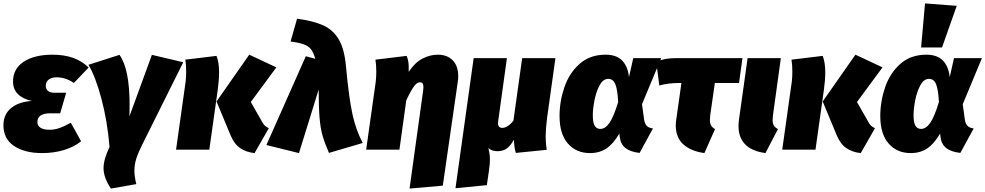

<svg xmlns="http://www.w3.org/2000/svg" viewBox="-21 -873 5748 1120"><path d="M-1 -142Q-1 -205 43 -242Q87 -279 165 -284Q111 -296 83 -324.5Q55 -353 55 -397Q55 -472 117.5 -513Q180 -554 286 -554Q421 -554 496 -479L410 -389Q362 -422 309 -422Q281 -422 263.5 -409Q246 -396 246 -372Q246 -355 258 -343.5Q270 -332 295 -332H365L330 -212H272Q197 -212 197 -160Q197 -140 215 -128Q233 -116 269 -116Q296 -116 324 -125.5Q352 -135 392 -157L452 -49Q412 -16 352.5 2Q293 20 225 20Q123 20 61 -21.5Q-1 -63 -1 -142Z M735 -260Q735 -217 734 -194L865 -553L1048 -510L809 -30Q785 18 774 52.5Q763 87 763 124Q763 155 774 201L626 227Q583 163 583 108Q583 57 618 -16Q605 -170 570 -299.5Q535 -429 495 -495L676 -553Q735 -471 735 -260Z M1324 -84 1242 -281 1433 -554 1591 -480 1442 -278 1511 -157Q1518 -145 1525.5 -138.5Q1533 -132 1547 -125L1464 20Q1415 15 1380 -9Q1345 -33 1324 -84ZM1062 -398Q1065 -425 1065 -454Q1065 -497 1060 -525L1242 -547Q1257 -509 1257 -452Q1257 -405 1249 -348L1200 0H1006Z M1997 -488Q2014 -304 2034.5 -209Q2055 -114 2095 -39L1898 19Q1873 -38 1860.5 -82Q1848 -126 1843 -187.5Q1838 -249 1838 -351L1723 20L1533 -27L1763 -545L1818 -530Q1808 -566 1793.5 -585Q1779 -604 1752 -614Q1725 -624 1674 -631L1712 -764Q1808 -751 1865.5 -724.5Q1923 -698 1955.5 -642.5Q1988 -587 1997 -488Z M2447 -342Q2449 -360 2449 -364Q2449 -380 2444 -386.5Q2439 -393 2428 -393Q2412 -393 2394.5 -370Q2377 -347 2349 -288L2309 0H2115L2171 -398Q2174 -425 2174 -454Q2174 -497 2169 -525L2351 -547Q2359 -528 2361.5 -509.5Q2364 -491 2363 -454Q2400 -509 2444 -531.5Q2488 -554 2532 -554Q2588 -554 2620 -521Q2652 -488 2652 -428Q2652 -411 2649 -393L2562 210L2368 227Z M3162 -76Q3162 -41 3168 1L2988 19Q2978 -14 2977 -58Q2956 -21 2934 -6Q2912 9 2881 9Q2848 9 2828 -9Q2829 -4 2833 15Q2837 34 2837 58Q2837 82 2831 124L2819 207L2636 225L2742 -534H2936L2885 -166Q2884 -162 2884 -155Q2884 -127 2909 -127Q2924 -127 2941.5 -138Q2959 -149 2974 -170L3025 -534H3219L3170 -183Q3162 -117 3162 -76Z M3648 -423 3673 -534H3836L3724 -265L3736 -177Q3740 -150 3752.5 -138Q3765 -126 3788 -124L3710 19Q3656 13 3627.5 -9.5Q3599 -32 3594 -75L3592 -94Q3557 -34 3516.5 -7Q3476 20 3421 20Q3340 20 3291.5 -36Q3243 -92 3243 -196Q3243 -281 3271 -363.5Q3299 -446 3359.5 -500Q3420 -554 3512 -554Q3575 -554 3608.5 -519.5Q3642 -485 3648 -423ZM3437 -201Q3437 -158 3448 -139.5Q3459 -121 3481 -121Q3510 -121 3534.5 -156.5Q3559 -192 3585 -278Q3581 -353 3568 -383Q3555 -413 3527 -413Q3497 -413 3476.5 -375Q3456 -337 3446.5 -286.5Q3437 -236 3437 -201Z M4122 -201Q4120 -179 4120 -173Q4120 -153 4127 -141Q4134 -129 4150 -120L4088 20Q4010 9 3965.5 -30.5Q3921 -70 3921 -142Q3921 -159 3924 -177L3954 -389H3947Q3875 -389 3825 -374L3807 -513Q3834 -524 3861 -529Q3888 -534 3926 -534H4310L4290 -389H4149Z M4488 -201Q4486 -179 4486 -173Q4486 -153 4493 -141Q4500 -129 4517 -120L4444 20Q4287 -2 4287 -138Q4287 -156 4290 -177L4340 -534H4534Z M4860 -84 4778 -281 4969 -554 5127 -480 4978 -278 5047 -157Q5054 -145 5061.5 -138.5Q5069 -132 5083 -125L5000 20Q4951 15 4916 -9Q4881 -33 4860 -84ZM4598 -398Q4601 -425 4601 -454Q4601 -497 4596 -525L4778 -547Q4793 -509 4793 -452Q4793 -405 4785 -348L4736 0H4542Z M5519 -423 5544 -534H5707L5595 -265L5607 -177Q5611 -150 5623.5 -138Q5636 -126 5659 -124L5581 19Q5527 13 5498.5 -9.5Q5470 -32 5465 -75L5463 -94Q5428 -34 5387.5 -7Q5347 20 5292 20Q5211 20 5162.5 -36Q5114 -92 5114 -196Q5114 -281 5142 -363.5Q5170 -446 5230.5 -500Q5291 -554 5383 -554Q5446 -554 5479.5 -519.5Q5513 -485 5519 -423ZM5308 -201Q5308 -158 5319 -139.5Q5330 -121 5352 -121Q5381 -121 5405.5 -156.5Q5430 -192 5456 -278Q5452 -353 5439 -383Q5426 -413 5398 -413Q5368 -413 5347.5 -375Q5327 -337 5317.5 -286.5Q5308 -236 5308 -201ZM5560 -839 5474 -596H5352L5375 -853Z"/></svg>

Font: FiraGO Heavy
Style: Italic
Weight: 900
Italic angle: -8°
Designer: bBox Type GmbH
Foundry: bBox Type GmbH
Version: Version 1.001